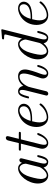

<svg xmlns="http://www.w3.org/2000/svg" viewBox="1050 -1784 745 2884"><g transform="rotate(-90 1422.0 -341.5)"><path d="M108 -144C108 -59 154 11 229 11C265 11 309 -10 349 -59C360 -10 397 11 432 11C469 11 490 -14 505 -45C523 -83 535 -141 535 -143C535 -153 527 -153 520 -153C508 -153 507 -152 501 -130C487 -74 468 -11 434 -11C408 -11 408 -38 408 -52C408 -59 408 -75 415 -103L483 -375C487 -389 487 -391 487 -396C487 -417 470 -422 460 -422C428 -422 421 -388 420 -383C401 -426 369 -442 337 -442C226 -442 108 -290 108 -144ZM176 -100C176 -150 207 -267 225 -309C250 -370 296 -420 337 -420C381 -420 406 -368 406 -326C406 -324 405 -319 403 -313L356 -124C348 -92 286 -11 231 -11C184 -11 176 -70 176 -100Z M602 -412C602 -400 611 -400 627 -400H707L635 -113C634 -109 630 -93 630 -79C630 -29 663 11 715 11C816 11 867 -138 867 -143C867 -153 859 -153 852 -153C840 -153 840 -152 832 -134C814 -86 774 -11 717 -11C690 -11 690 -36 690 -52C690 -59 690 -75 697 -103L771 -400H856C873 -400 884 -400 884 -419C884 -431 875 -431 859 -431H779L816 -579C820 -593 820 -595 820 -600C820 -621 803 -626 793 -626C768 -626 758 -605 754 -590L715 -431H630C613 -431 602 -431 602 -412Z M957 -164C957 -74 1005 11 1100 11C1228 11 1311 -89 1311 -104C1311 -109 1303 -120 1295 -120C1291 -120 1290 -119 1282 -109C1208 -15 1119 -11 1102 -11C1037 -11 1026 -82 1026 -121C1026 -159 1036 -204 1043 -231H1082C1112 -231 1179 -234 1227 -253C1306 -285 1306 -350 1306 -357C1306 -403 1269 -442 1205 -442C1100 -442 957 -341 957 -164ZM1049 -253C1092 -417 1195 -420 1205 -420C1245 -420 1268 -393 1268 -359C1268 -253 1103 -253 1070 -253Z M1386 -288C1386 -278 1396 -278 1401 -278C1414 -278 1415 -279 1420 -301C1438 -371 1457 -420 1488 -420C1514 -420 1514 -391 1514 -380C1514 -364 1511 -345 1507 -329L1432 -29C1430 -23 1429 -18 1429 -15C1429 -4 1437 11 1457 11C1469 11 1486 4 1493 -15L1533 -175C1538 -197 1544 -218 1549 -240C1562 -291 1562 -292 1579 -321C1593 -345 1638 -420 1714 -420C1758 -420 1760 -375 1760 -354C1760 -292 1716 -173 1702 -133C1689 -99 1686 -90 1686 -69C1686 -25 1714 11 1762 11C1855 11 1889 -138 1889 -143C1889 -153 1881 -153 1874 -153C1861 -153 1861 -151 1857 -136C1849 -109 1822 -11 1764 -11C1743 -11 1742 -26 1742 -40C1742 -65 1752 -91 1760 -115C1780 -168 1821 -280 1821 -338C1821 -420 1766 -442 1717 -442C1635 -442 1587 -382 1574 -363C1567 -412 1533 -442 1490 -442C1454 -442 1434 -419 1418 -389C1399 -349 1386 -290 1386 -288Z M1973 -144C1973 -59 2019 11 2094 11C2130 11 2174 -10 2214 -59C2225 -10 2262 11 2297 11C2334 11 2355 -14 2370 -45C2388 -83 2400 -141 2400 -143C2400 -153 2392 -153 2385 -153C2373 -153 2372 -152 2366 -130C2352 -74 2333 -11 2299 -11C2273 -11 2273 -38 2273 -52C2273 -59 2273 -74 2279 -98L2422 -669C2423 -672 2425 -680 2425 -682C2425 -691 2419 -694 2411 -694C2408 -694 2398 -693 2395 -692L2296 -684C2284 -683 2273 -682 2273 -663C2273 -652 2283 -652 2297 -652C2345 -652 2347 -645 2347 -635C2347 -632 2344 -619 2344 -618L2286 -384C2271 -415 2244 -442 2202 -442C2091 -442 1973 -290 1973 -144ZM2041 -100C2041 -150 2072 -267 2090 -309C2115 -370 2161 -420 2202 -420C2210 -420 2233 -419 2251 -391C2261 -375 2271 -346 2271 -327C2271 -324 2270 -320 2268 -314L2220 -122C2212 -91 2151 -11 2096 -11C2049 -11 2041 -70 2041 -100Z M2490 -164C2490 -74 2538 11 2633 11C2761 11 2844 -89 2844 -104C2844 -109 2836 -120 2828 -120C2824 -120 2823 -119 2815 -109C2741 -15 2652 -11 2635 -11C2570 -11 2559 -82 2559 -121C2559 -159 2569 -204 2576 -231H2615C2645 -231 2712 -234 2760 -253C2839 -285 2839 -350 2839 -357C2839 -403 2802 -442 2738 -442C2633 -442 2490 -341 2490 -164ZM2582 -253C2625 -417 2728 -420 2738 -420C2778 -420 2801 -393 2801 -359C2801 -253 2636 -253 2603 -253Z"/></g></svg>

Font: CMU Serif
Style: Italic
Weight: 500
Italic angle: -14.04°
Version: Version 0.7.0